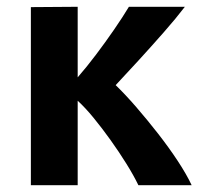

<svg xmlns="http://www.w3.org/2000/svg" viewBox="-20 -546 600 566"><path d="M71 0V-525L209 -526V-318Q236 -349 263.5 -385.5Q291 -422 316.5 -459Q342 -496 360 -526H525Q499 -492 462.5 -450.5Q426 -409 389 -368.5Q352 -328 321 -295Q349 -268 381.5 -230.5Q414 -193 446 -152Q478 -111 504 -71.5Q530 -32 545 0H388Q374 -29 352.5 -63.5Q331 -98 306 -133Q281 -168 256 -198.5Q231 -229 209 -249V0Z"/></svg>

Font: Ubuntu Sans Mono
Style: Bold
Weight: 700
Monospace: yes
Designer: Dalton Maag Ltd
Foundry: Dalton Maag Ltd
Version: Version 1.006